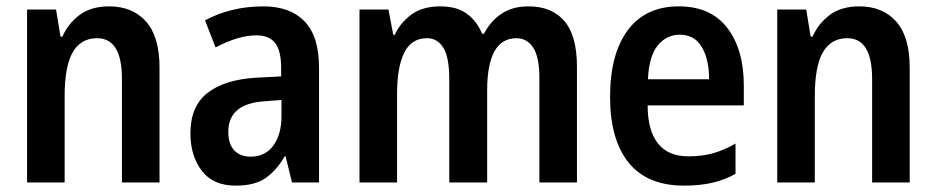

<svg xmlns="http://www.w3.org/2000/svg" viewBox="-20 -573 2940 603"><path d="M323 -553Q396 -553 438.5 -505.5Q481 -458 481 -361V0H363V-325Q363 -453 285 -453Q234 -453 208.5 -409Q183 -365 183 -271V0H65V-543H156L170 -458H176Q194 -499 230 -526Q266 -553 323 -553Z M807 -553Q891 -553 936.5 -506Q982 -459 982 -360V0H897L877 -82H874Q850 -40 816 -15Q782 10 720 10Q649 10 613.5 -37Q578 -84 578 -154Q578 -239 631.5 -281Q685 -323 784 -329L863 -333V-359Q863 -414 844 -438Q825 -462 785 -462Q729 -462 657 -424L624 -509Q662 -530 708.5 -541.5Q755 -553 807 -553ZM812 -255Q697 -248 697 -159Q697 -121 715.5 -101Q734 -81 767 -81Q813 -81 838.5 -116Q864 -151 864 -208V-259Z M1640 -553Q1713 -553 1752.5 -507Q1792 -461 1792 -363V0H1674V-328Q1674 -394 1654.5 -423.5Q1635 -453 1602 -453Q1510 -453 1510 -289V0H1391V-324Q1391 -393 1372.5 -423Q1354 -453 1321 -453Q1272 -453 1249.5 -407.5Q1227 -362 1227 -278V0H1109V-543H1200L1215 -464H1220Q1236 -500 1271 -526.5Q1306 -553 1363 -553Q1416 -553 1447.5 -529Q1479 -505 1494 -467H1500Q1520 -506 1554.5 -529.5Q1589 -553 1640 -553Z M2112 -553Q2212 -553 2264 -485.5Q2316 -418 2316 -305V-242H2014Q2014 -164 2046 -123Q2078 -82 2142 -82Q2183 -82 2217 -91Q2251 -100 2290 -122V-27Q2256 -8 2217 1Q2178 10 2128 10Q2013 10 1954.5 -62Q1896 -134 1896 -269Q1896 -403 1951.5 -478Q2007 -553 2112 -553ZM2115 -464Q2073 -464 2045.5 -430Q2018 -396 2015 -324H2207Q2207 -387 2184 -425.5Q2161 -464 2115 -464Z M2679 -553Q2752 -553 2794.5 -505.5Q2837 -458 2837 -361V0H2719V-325Q2719 -453 2641 -453Q2590 -453 2564.5 -409Q2539 -365 2539 -271V0H2421V-543H2512L2526 -458H2532Q2550 -499 2586 -526Q2622 -553 2679 -553Z"/></svg>

Font: Noto Sans Hebrew Condensed SemiBold
Style: Regular
Weight: 600
Width: 3
Designer: Ben Nathan
Foundry: Google LLC
Version: Version 3.001; ttfautohint (v1.8.4.7-5d5b)